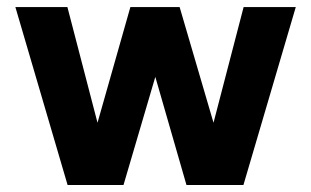

<svg xmlns="http://www.w3.org/2000/svg" viewBox="-20 -528 888 548"><path d="M172.9 0 23.9 -507.8H172.4L258.3 -177.7L352.1 -507.8H492.7L589.4 -177.7L675.3 -507.8H824.2L674.8 0H512.2L423.3 -308.6L332.5 0Z"/></svg>

Font: Giphurs
Style: Bold
Weight: 700
Version: Version 0.920; ttfautohint (v1.8.4.7-5d5b)